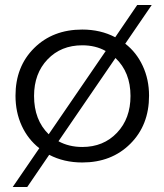

<svg xmlns="http://www.w3.org/2000/svg" viewBox="-20 -647 658 768"><path d="M481 -472.2Q525.9 -437.5 551 -383.3Q576.2 -329.1 576.2 -264.2Q576.2 -146.5 501.2 -71.8Q426.3 2.9 309.1 2.9Q235.4 2.9 176.8 -27.8L88.9 101.1H30.8L137.2 -54.2Q91.8 -89.8 66.9 -144Q42 -198.2 42 -264.2Q42 -380.9 116.7 -454.8Q191.4 -528.8 309.1 -528.8Q382.3 -528.8 440.9 -498L528.8 -627H586.9ZM116.2 -263.2Q116.2 -167 174.8 -109.9L402.8 -442.9Q362.3 -465.8 309.1 -465.8Q224.1 -465.8 170.2 -409.4Q116.2 -353 116.2 -263.2ZM309.1 -59.1Q394 -59.1 448 -116Q502 -172.9 502 -263.2Q502 -357.9 441.9 -415L213.9 -82Q255.9 -59.1 309.1 -59.1Z"/></svg>

Font: Montserrat-Arabic Light
Style: Regular
Weight: 300
Designer: Mohamed Gaber
Foundry: Kief Type Foundry
Version: Version 5.008;PS 005.008;hotconv 1.0.88;makeotf.lib2.5.64775